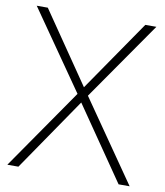

<svg xmlns="http://www.w3.org/2000/svg" viewBox="-81 -787 736 855"><g transform="rotate(10 286.5 -360.0)"><path d="M10 0 263 -365 16 -720H66L286 -399L507 -720H557L310 -365L563 0H513L286 -330L60 0Z"/></g></svg>

Font: Hauora
Style: Regular
Weight: 400
Designer: Wayne Shih
Foundry: WCYS
Version: Version 1.001